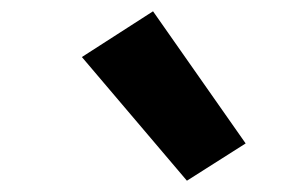

<svg xmlns="http://www.w3.org/2000/svg" viewBox="-20 -844 540 340"><path d="M311 -524 125 -743 251 -824 415 -590Z"/></svg>

Font: Iosevka Aile Heavy
Style: Italic
Weight: 900
Italic angle: -9°
Designer: Belleve Invis
Foundry: Belleve Invis
Version: Version 31.1.0; ttfautohint (v1.8.4)